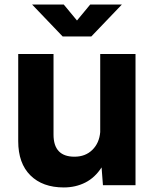

<svg xmlns="http://www.w3.org/2000/svg" viewBox="-20 -813 676 843"><path d="M260 10Q167 10 113.5 -43Q60 -96 60 -193V-576H215V-222Q215 -125 307 -125Q355 -125 385.5 -155Q416 -185 420 -233V-576H575V0H432L426 -78Q397 -33 354.5 -11.5Q312 10 260 10ZM255 -653 121 -793H260L318 -723L376 -793H515L381 -653Z"/></svg>

Font: BDO Grotesk
Style: Bold
Weight: 700
Designer: Deni Anggara
Foundry: Lokal Container
Version: Version 2.000